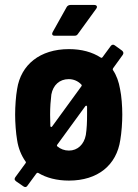

<svg xmlns="http://www.w3.org/2000/svg" viewBox="-20 -720 555 774"><path d="M360 -700H264C258 -700 252 -697 249 -692L192 -590C188 -582 191 -576 200 -576H280C286 -576 290 -577 294 -583L368 -685C374 -693 370 -700 360 -700ZM436 -445 475 -499C479 -505 478 -511 472 -516L443 -537C437 -542 430 -540 426 -534L393 -489C391 -487 389 -486 386 -488C352 -510 309 -522 258 -522C141 -522 64 -459 49 -361C44 -333 41 -291 41 -258C41 -226 44 -184 49 -155C54 -122 66 -93 83 -69C85 -67 85 -65 83 -62L42 -6C40 -3 39 -1 39 2C39 5 41 8 45 11L74 31C77 33 79 34 82 34C85 34 89 32 91 28L127 -21C129 -23 131 -24 134 -23C167 -3 209 8 258 8C374 8 450 -54 465 -156C470 -185 473 -226 473 -258C473 -291 470 -333 464 -361C459 -390 450 -416 435 -438C434 -441 435 -443 436 -445ZM182 -258C182 -287 184 -315 187 -339C194 -377 220 -401 257 -401C277 -401 295 -393 308 -379C310 -377 310 -375 308 -372L190 -210C187 -207 184 -207 183 -212C183 -226 182 -242 182 -258ZM326 -176C319 -138 293 -113 258 -113C240 -113 224 -119 211 -130C209 -132 209 -135 211 -137L324 -292C327 -295 330 -295 331 -290C331 -280 331 -269 331 -258C331 -230 330 -201 326 -176Z"/></svg>

Font: Barlow Semi Condensed
Style: Bold
Weight: 700
Width: 4
Designer: Jeremy Tribby
Foundry: Tribby Type
Version: Version 1.422;hotconv 1.0.109;makeotfexe 2.5.65596